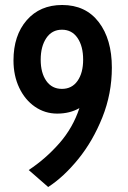

<svg xmlns="http://www.w3.org/2000/svg" viewBox="-20 -735 512 769"><path d="M428 -464Q428 -360 390 -265Q352 -170 293.5 -98Q235 -26 173 14L95 -54Q163 -99 217.5 -161Q272 -223 298 -302Q260 -280 209 -280Q160 -280 120 -307.5Q80 -335 57 -383.5Q34 -432 34 -493Q34 -593 87 -654Q140 -715 229 -715Q323 -715 375.5 -646.5Q428 -578 428 -464ZM313 -496Q313 -550 290.5 -583Q268 -616 228 -616Q188 -616 165.5 -582.5Q143 -549 143 -496Q143 -443 165.5 -411Q188 -379 228 -379Q268 -379 290.5 -411Q313 -443 313 -496Z"/></svg>

Font: Cabin Condensed SemiBold
Style: Regular
Weight: 600
Width: 3
Designer: Pablo Impallari
Foundry: Pablo Impallari. http://www.impallari.com Igino Marini. http://www.ikern.com
Version: Version 2.001